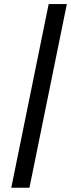

<svg xmlns="http://www.w3.org/2000/svg" viewBox="-20 -672 341 923"><path d="M121.6 230.5H34.2L213.9 -652.3H301.3Z"/></svg>

Font: LL
Style: Bold Italic
Weight: 700
Italic angle: -11.5°
Designer: Philipp H. Poll
Foundry: Philipp H. Poll
Version: Version 2.7.x